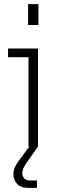

<svg xmlns="http://www.w3.org/2000/svg" viewBox="-20 -710 287 930"><path d="M118 0V-454L138 -433H19V-475H164V0ZM116 -589V-690H166V-589ZM115 200Q80 200 62.5 180.5Q45 161 45 134Q45 115 53.5 97Q62 79 79 58L138 -22L164 0L106 82Q99 93 93.5 105Q88 117 88 129Q88 142 96.5 153Q105 164 124 164H159V200Z"/></svg>

Font: SUSE ExtraLight
Style: Regular
Weight: 250
Designer: Rene Bieder
Foundry: SUSE
Version: Version 1.000